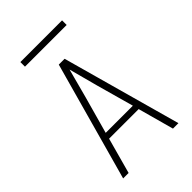

<svg xmlns="http://www.w3.org/2000/svg" viewBox="-260 -1012 1120 1120"><g transform="rotate(-45 300.0 -452.0)"><path d="M72 0 140 -245 276 -735H324L528 0H483L422 -222H178L117 0ZM188 -260H412L348 -490Q336 -535 324 -580Q312 -625 300 -670Q288 -625 276 -580Q264 -535 252 -490ZM128 -866V-904H472V-866Z"/></g></svg>

Font: Iosevka SS04 XLt Ex
Style: Regular
Weight: 200
Width: 7
Monospace: yes
Designer: Belleve Invis
Foundry: Belleve Invis
Version: Version 19.0.0; ttfautohint (v1.8.4)